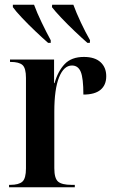

<svg xmlns="http://www.w3.org/2000/svg" viewBox="-20 -786 480 806"><path d="M18 0V-10H23Q59 -10 74 -23.5Q89 -37 89 -79V-459Q89 -500 74.5 -513Q60 -526 25 -526H22V-536H207V-437H209Q223 -487 251.5 -517Q280 -547 332 -547Q378 -547 402 -525Q426 -503 426 -466Q426 -429 402 -409Q378 -389 330 -389Q330 -458 319 -484.5Q308 -511 282 -511Q248 -511 228 -461.5Q208 -412 208 -317V-80Q208 -37 224 -23.5Q240 -10 280 -10H294V0ZM182 -606Q159 -626 129 -654.5Q99 -683 72.5 -711Q46 -739 34 -756V-766H123Q135 -733 155 -691.5Q175 -650 193 -617V-606ZM347 -606Q324 -626 294 -654.5Q264 -683 237.5 -711Q211 -739 198 -756L199 -766H288Q300 -733 319.5 -691.5Q339 -650 358 -617L357 -606Z"/></svg>

Font: Noto Serif Display Condensed SemiBold
Style: Regular
Weight: 600
Width: 3
Designer: Monotype Design Team
Foundry: Monotype Imaging Inc.
Version: Version 2.009